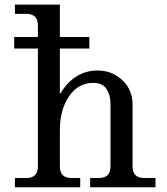

<svg xmlns="http://www.w3.org/2000/svg" viewBox="-20 -791 704 811"><path d="M357.4 -585.9H40V-634.8H357.4ZM636.7 0H360.8V-39.1H397.9Q446.8 -39.1 446.8 -87.9V-352.1Q446.8 -389.2 429.9 -415Q413.1 -440.9 374 -440.9Q310.5 -440.9 271.7 -384.3Q232.9 -327.6 232.9 -242.2V-87.9Q232.9 -39.1 281.7 -39.1H318.8V0H43V-39.1H91.3Q140.1 -39.1 140.1 -87.9V-683.6Q140.1 -732.4 91.3 -732.4H43V-771.5H232.9V-393.1Q293 -493.2 392.1 -493.2Q454.1 -493.2 497.1 -452.1Q540 -411.1 540 -348.6V-87.9Q540 -39.1 588.9 -39.1H636.7Z"/></svg>

Font: Munson
Style: Regular
Weight: 400
Designer: Paul James MIller
Foundry: High-Logic / Made with FontCreator
Version: Version 2.10;May 5, 2019;FontCreator 11.5.0.2430 64-bit